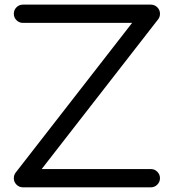

<svg xmlns="http://www.w3.org/2000/svg" viewBox="-20 -801 743 821"><path d="M78.1 -703.1Q62 -703.1 50.5 -714.6Q39.1 -726.1 39.1 -742.2Q39.1 -758.3 50.5 -769.8Q62 -781.2 78.1 -781.2H625Q641.1 -781.2 652.6 -769.8Q664.1 -758.3 664.1 -742.2Q664.1 -729.5 657.2 -719.7L158.2 -78.1H625Q641.1 -78.1 652.6 -66.7Q664.1 -55.2 664.1 -39.1Q664.1 -22.9 652.6 -11.5Q641.1 0 625 0H78.1Q62 0 50.5 -11.5Q39.1 -22.9 39.1 -39.1Q39.1 -52.7 47.4 -63.5L544.9 -703.1Z"/></svg>

Font: Comfortaa
Style: Regular
Weight: 400
Designer: Johan Aakerlund - aajohan
Foundry: Johan Aakerlund
Version: Version 2.004 2013